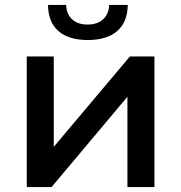

<svg xmlns="http://www.w3.org/2000/svg" viewBox="-20 -762 738 782"><path d="M89 0V-532H199V-164L509 -532H609V0H499V-368L190 0ZM337.5 -599Q260.5 -599 218.5 -635Q176.5 -671 175.5 -742H249.5Q250.5 -705 273.5 -683.5Q296.5 -662 336.5 -662Q376.5 -662 400 -683.5Q423.5 -705 424.5 -742H500.5Q499 -671 456.8 -635Q414.5 -599 337.5 -599Z"/></svg>

Font: Argentum Sans
Style: Regular
Weight: 400
Designer: Julieta Ulanovsky, Owen Earl, Chris M. Simpson, Rasmus Andersson, Cristiano Sobral
Foundry: The Argentum Sans Project Authors
Version: Version 3.135; ttfautohint (v1.8.4.7-5d5b-dirty)